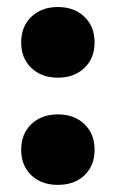

<svg xmlns="http://www.w3.org/2000/svg" viewBox="-20 -516 328 544"><path d="M219.2 -323.5Q190.4 -295.9 144 -295.9Q97.7 -295.9 68.8 -323.5Q40 -351.1 40 -396Q40 -440.9 68.8 -468.5Q97.7 -496.1 144 -496.1Q190.4 -496.1 219.2 -468.5Q248 -440.9 248 -396Q248 -351.1 219.2 -323.5ZM219.5 -19.5Q190.9 7.8 144 7.8Q97.2 7.8 68.6 -19.5Q40 -46.9 40 -91.8Q40 -136.7 68.8 -164.3Q97.7 -191.9 144 -191.9Q190.4 -191.9 219.2 -164.3Q248 -136.7 248 -91.8Q248 -46.9 219.5 -19.5Z"/></svg>

Font: Apfel Grotezk Satt
Style: Regular
Weight: 900
Designer: Luigi Gorlero
Foundry: © 2023, Luigi Gorlero & Collletttivo
Version: Version 2.000;Glyphs 3.2 (3217)